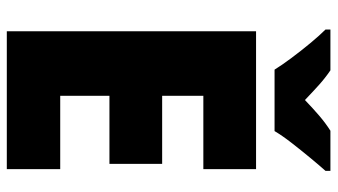

<svg xmlns="http://www.w3.org/2000/svg" viewBox="-228 -738 967 550"><g transform="rotate(90 255.0 -463.5)"><path d="M465 0H70V-714H465V-563H255V-445H450V-294H255V-153H465ZM180 -767Q167 -788 146.5 -815.5Q126 -843 104 -869.5Q82 -896 65 -913V-927H182Q204 -912 223.5 -894.5Q243 -877 267 -854Q291 -877 312 -895Q333 -913 355 -927H470V-913Q454 -895 432.5 -869Q411 -843 390 -816Q369 -789 356 -767Z"/></g></svg>

Font: Noto Sans Khmer UI SemiCondensed Black
Style: Regular
Weight: 900
Width: 4
Designer: Danh Hong and the Monotype Design Team
Foundry: Monotype Imaging Inc.
Version: Version 2.002; ttfautohint (v1.8.4.7-5d5b)